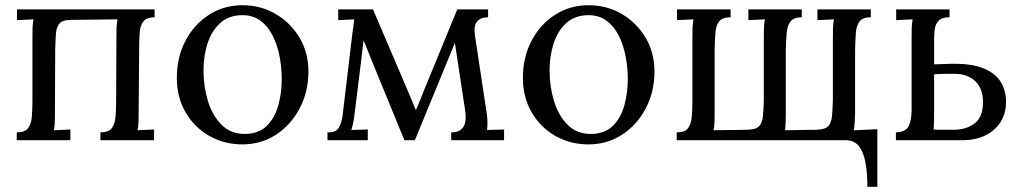

<svg xmlns="http://www.w3.org/2000/svg" viewBox="-20 -536 3908 734"><path d="M44 0V-30Q75 -30 87 -45.5Q99 -61 101.5 -88.5Q104 -116 104 -152V-394Q104 -414 104.5 -429.5Q105 -445 108 -462L45 -459V-500H571V-470Q541 -470 528.5 -454.5Q516 -439 514 -411.5Q512 -384 512 -348L510 -106Q510 -86 509.5 -70.5Q509 -55 506 -38L569 -41V0H364V-30Q395 -30 407 -45.5Q419 -61 421.5 -88.5Q424 -116 424 -152L425 -394Q425 -414 425.5 -429.5Q426 -445 429 -462L251 -460Q220 -460 208 -447Q196 -434 194 -409Q192 -384 191 -348L190 -106Q190 -86 189.5 -70.5Q189 -55 186 -38L249 -41V0Z M907 16Q837 16 780 -16.5Q723 -49 689.5 -106.5Q656 -164 656 -238Q656 -317 689 -380Q722 -443 779 -479.5Q836 -516 907 -516Q977 -516 1034 -482.5Q1091 -449 1125 -392Q1159 -335 1159 -262Q1159 -185 1125.5 -121.5Q1092 -58 1035 -21Q978 16 907 16ZM915 -24Q968 -24 999 -54Q1030 -84 1043.5 -132Q1057 -180 1057 -233Q1057 -278 1048.5 -321.5Q1040 -365 1022 -400.5Q1004 -436 975.5 -457Q947 -478 907 -478Q855 -478 822 -448Q789 -418 773.5 -370Q758 -322 758 -267Q758 -205 775 -149.5Q792 -94 827 -59Q862 -24 915 -24Z M1232 0V-30Q1264 -29 1275 -47.5Q1286 -66 1290 -97L1327 -407Q1329 -421 1331 -435Q1333 -449 1334 -462L1273 -459V-500H1406L1538 -191Q1546 -172 1554 -153Q1562 -134 1570 -115Q1578 -133 1585 -150.5Q1592 -168 1599 -186L1728 -500H1846V-470Q1818 -470 1804 -454Q1790 -438 1796 -398L1842 -94Q1845 -65 1842 -39L1907 -41V0H1705V-30Q1736 -29 1750.5 -49.5Q1765 -70 1758 -115L1719 -372L1566 0H1526L1407 -290Q1398 -313 1388.5 -336Q1379 -359 1370 -382Q1367 -359 1364.5 -336Q1362 -313 1359 -290L1335 -97Q1334 -84 1330.5 -67.5Q1327 -51 1323 -39L1386 -41V0Z M2230 16Q2160 16 2103 -16.5Q2046 -49 2012.5 -106.5Q1979 -164 1979 -238Q1979 -317 2012 -380Q2045 -443 2102 -479.5Q2159 -516 2230 -516Q2300 -516 2357 -482.5Q2414 -449 2448 -392Q2482 -335 2482 -262Q2482 -185 2448.5 -121.5Q2415 -58 2358 -21Q2301 16 2230 16ZM2238 -24Q2291 -24 2322 -54Q2353 -84 2366.5 -132Q2380 -180 2380 -233Q2380 -278 2371.5 -321.5Q2363 -365 2345 -400.5Q2327 -436 2298.5 -457Q2270 -478 2230 -478Q2178 -478 2145 -448Q2112 -418 2096.5 -370Q2081 -322 2081 -267Q2081 -205 2098 -149.5Q2115 -94 2150 -59Q2185 -24 2238 -24Z M3296 178Q3296 128 3289 87.5Q3282 47 3264 23.5Q3246 0 3213 0H2567V-30Q2598 -30 2610 -45.5Q2622 -61 2624.5 -88.5Q2627 -116 2627 -152V-394Q2627 -414 2627.5 -429.5Q2628 -445 2631 -462L2568 -459V-500H2773V-470Q2742 -470 2729.5 -454.5Q2717 -439 2715 -411.5Q2713 -384 2712 -348V-106Q2712 -86 2711.5 -70.5Q2711 -55 2708 -38L2839 -40Q2870 -41 2882 -53.5Q2894 -66 2896.5 -91Q2899 -116 2900 -152V-394Q2900 -414 2900.5 -429.5Q2901 -445 2904 -462L2841 -459V-500H3045V-470Q3015 -470 3002.5 -454.5Q2990 -439 2987.5 -411.5Q2985 -384 2984 -348V-106Q2984 -86 2983.5 -70.5Q2983 -55 2981 -38L3103 -40Q3134 -41 3146 -53.5Q3158 -66 3160.5 -91Q3163 -116 3164 -152V-394Q3164 -414 3164.5 -429.5Q3165 -445 3168 -462L3105 -459V-500H3309V-470Q3279 -470 3266.5 -454.5Q3254 -439 3252 -411.5Q3250 -384 3249 -348V-106Q3248 -86 3247.5 -70.5Q3247 -55 3244 -38L3334 -42V178Z M3405 0V-30Q3442 -31 3453.5 -53.5Q3465 -76 3465 -115V-394Q3465 -414 3465.5 -429.5Q3466 -445 3469 -462Q3453 -461 3437.5 -460.5Q3422 -460 3406 -459V-500H3610V-470Q3580 -470 3567.5 -456Q3555 -442 3553 -421.5Q3551 -401 3551 -382V-290L3613 -292Q3694 -294 3740.5 -274.5Q3787 -255 3806.5 -221.5Q3826 -188 3826 -148Q3826 -100 3803.5 -67Q3781 -34 3744 -17Q3707 0 3663 0ZM3549 -41Q3560 -40 3576.5 -40Q3593 -40 3607.5 -40Q3622 -40 3627 -40Q3673 -40 3705.5 -64Q3738 -88 3738 -146Q3738 -197 3708.5 -225.5Q3679 -254 3627 -254Q3605 -254 3586.5 -253.5Q3568 -253 3551 -252V-97Q3551 -78 3550.5 -64Q3550 -50 3549 -41Z"/></svg>

Font: Lora
Style: Regular
Weight: 400
Designer: Olga Karpushina, Alexei Vanyashin (Cyrillic)
Foundry: Cyreal
Version: Version 3.005; ttfautohint (v1.8.4.7-5d5b)